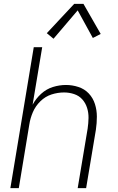

<svg xmlns="http://www.w3.org/2000/svg" viewBox="-20 -981 616 1001"><path d="M34 0H78L133 -333Q138 -365 151.5 -396.5Q165 -428 190.5 -453Q216 -478 248.5 -488.5Q281 -499 314 -499Q314 -499 314 -499Q314 -499 314 -499Q341 -499 366.5 -490.5Q392 -482 409 -463Q426 -444 434 -418.5Q442 -393 441.5 -366Q441 -339 437 -311L385 0H429L480 -305Q485 -339 485 -373Q485 -407 475 -438.5Q465 -470 443 -493.5Q421 -517 389 -527.5Q357 -538 324 -538Q290 -538 256 -527.5Q222 -517 194.5 -492Q167 -467 150 -435L200 -735H156ZM259 -779 385 -927 464 -783 505 -804 415 -961H367L224 -808Z"/></svg>

Font: Iosevka Sparkle Extralight
Style: Italic
Weight: 200
Italic angle: -9°
Designer: Belleve Invis
Foundry: Belleve Invis
Version: Version 4.5.0; ttfautohint (v1.8.3)